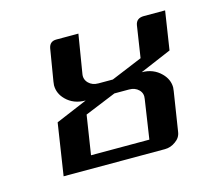

<svg xmlns="http://www.w3.org/2000/svg" viewBox="-59 -379 489 447"><g transform="rotate(-15 186.0 -156.0)"><path d="M43.9 0 63 -125 139.2 -157.2Q110.4 -157.2 92.3 -175.3Q77.1 -190.4 77.1 -210.4Q77.1 -213.4 78.1 -219.2L90.8 -295.9Q93.8 -312 109.9 -312H163.1L147.9 -219.2Q145.5 -206.1 154.8 -196.8Q163.6 -188 178.2 -188H212.9L288.1 -219.2L299.8 -295.9Q302.7 -312 320.8 -312H372.1L357.9 -219.2L282.2 -187Q310.1 -187 328.6 -168.5Q343.8 -153.3 343.8 -133.8Q343.8 -130.9 342.8 -125L328.1 -30.8Q326.2 -17.1 314 -8.8Q302.2 0 288.1 0ZM118.2 -30.8H258.8L272.9 -125Q275.4 -138.2 266.6 -147Q257.8 -155.8 243.2 -155.8H208L132.8 -125Z"/></g></svg>

Font: Hhenum
Style: Italic
Weight: 400
Designer: T. Christopher White
Version: Version 1.0